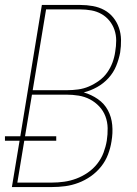

<svg xmlns="http://www.w3.org/2000/svg" viewBox="-32 -755 552 775"><path d="M16 0 47 -187H-12V-205H50L137 -735H292Q318 -735 343 -730.5Q368 -726 389 -714.5Q410 -703 425 -684.5Q440 -666 448 -643Q456 -620 456.5 -594.5Q457 -569 453 -543Q448 -516 437 -489Q426 -462 406 -440Q386 -418 360 -403.5Q334 -389 306 -382Q337 -373 363 -355Q389 -337 403.5 -310Q418 -283 421 -250.5Q424 -218 418 -184Q414 -158 404 -131.5Q394 -105 376 -82.5Q358 -60 334.5 -43.5Q311 -27 284.5 -17Q258 -7 231 -3.5Q204 0 178 0ZM100 -391H240Q261 -391 283.5 -394Q306 -397 327 -406Q348 -415 367.5 -429Q387 -443 400.5 -462Q414 -481 422 -502.5Q430 -524 433 -546Q437 -569 437 -591.5Q437 -614 430 -634.5Q423 -655 409.5 -671.5Q396 -688 377.5 -698.5Q359 -709 337 -713Q315 -717 292 -717H154ZM38 -18H178Q202 -18 227 -21.5Q252 -25 276 -34Q300 -43 322 -58Q344 -73 360.5 -94Q377 -115 386 -139Q395 -163 399 -187Q403 -213 402.5 -238Q402 -263 393.5 -285.5Q385 -308 368.5 -325.5Q352 -343 331 -354Q310 -365 285.5 -369Q261 -373 235 -373H97L69 -205H195V-187H66Z"/></svg>

Font: Iosevka SS04 Thin Oblique
Style: Regular
Weight: 100
Italic angle: -9°
Monospace: yes
Designer: Belleve Invis
Foundry: Belleve Invis
Version: Version 19.0.0; ttfautohint (v1.8.4)